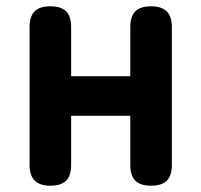

<svg xmlns="http://www.w3.org/2000/svg" viewBox="-20 -580 640 610"><path d="M140 10Q107 10 90.5 -6Q74 -22 74 -56V-494Q74 -528 90 -544Q106 -560 140 -560Q174 -560 190 -544Q206 -528 206 -494V-338H394V-494Q394 -528 410 -544Q426 -560 460 -560Q493 -560 509.5 -544Q526 -528 526 -494V-56Q526 -22 510 -6Q494 10 460 10Q426 10 410 -6Q394 -22 394 -56V-212H206V-56Q206 -22 190 -6Q174 10 140 10Z"/></svg>

Font: Maple Mono
Style: Bold
Weight: 700
Monospace: yes
Designer: subframe7536
Version: Version 7.200